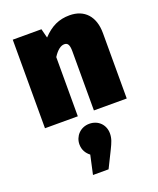

<svg xmlns="http://www.w3.org/2000/svg" viewBox="-162 -650 893 1088"><g transform="rotate(-20 285.0 -106.0)"><path d="M391 -554C327 -554 278 -531 229 -479L215 -534H42V0H240V-357C263 -393 286 -410 307 -410C325 -410 337 -400 337 -358V0H535V-394C535 -496 480 -554 391 -554ZM286 62C232 62 194 104 194 153C194 187 210 211 232 228L207 342H301L351 241C368 206 378 184 378 153C378 101 340 62 286 62Z"/></g></svg>

Font: Fira Sans Heavy
Style: Regular
Weight: 900
Designer: bBox Type GmbH & Carrois Corporate GbR & Edenspiekermann AG
Foundry: bBox Type GmbH & Carrois Corporate GbR & Edenspiekermann AG
Version: Version 4.300;PS 004.300;hotconv 1.0.88;makeotf.lib2.5.64775